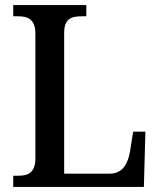

<svg xmlns="http://www.w3.org/2000/svg" viewBox="-20 -734 627 754"><path d="M32 0H545L551 -217H503L491 -142C483 -92 462 -52 411 -52H232V-605C232 -659 259 -670 300 -670H319V-714H32V-670H51C89 -670 119 -659 119 -601V-112C119 -55 89 -44 53 -44H32Z"/></svg>

Font: Noto Serif Ethiopic SemiCondensed Medium
Style: Regular
Weight: 500
Width: 4
Designer: Monotype Design Team
Foundry: Monotype Imaging Inc.
Version: Version 2.102